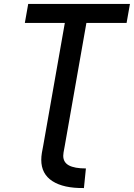

<svg xmlns="http://www.w3.org/2000/svg" viewBox="-20 -745 676 970"><path d="M307.5 -629H105.5L122.5 -725H636.5L619.5 -629H416.5L307.5 -10L301 25.5Q299.5 34.5 299.5 42Q299.5 75 328 90.5Q356.5 106 414 106L404 205Q301.5 206.5 245 170.2Q188.5 134 188.5 62.5Q188.5 46.5 191.5 27.5L198.5 -10Z"/></svg>

Font: JuliaMono
Style: Bold Italic
Weight: 700
Italic angle: -9°
Monospace: yes
Designer: cormullion
Foundry: corm
Version: Version 0.057; ttfautohint (v1.8.4)